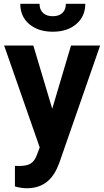

<svg xmlns="http://www.w3.org/2000/svg" viewBox="-20 -765 542 998"><path d="M251.5 -199.7 349.1 -528.3H500.5L288.1 82L276.4 109.9Q229 213.4 120.1 213.4Q89.4 213.4 57.6 204.1V97.2L79.1 97.7Q119.1 97.7 138.9 85.4Q158.7 73.2 169.9 44.9L186.5 1.5L1.5 -528.3H153.3ZM423.3 -745.1Q423.3 -680.2 376.7 -640.1Q330.1 -600.1 254.4 -600.1Q178.7 -600.1 132.1 -639.6Q85.4 -679.2 85.4 -745.1H185.5Q185.5 -714.4 203.9 -697.5Q222.2 -680.7 254.4 -680.7Q286.1 -680.7 304.2 -697.5Q322.3 -714.4 322.3 -745.1Z"/></svg>

Font: RobotoInd
Style: Bold
Weight: 700
Designer: Google
Version: Version 2.001150; 2014